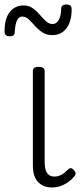

<svg xmlns="http://www.w3.org/2000/svg" viewBox="-38 -810 359 847"><path d="M192 17Q171 17 155.5 10.5Q140 4 129 -8Q118 -20 112.5 -38.5Q107 -57 107 -82V-496Q107 -506 113 -510.5Q119 -515 132 -515Q146 -515 152.5 -510.5Q159 -506 159 -496V-94Q159 -74 163.5 -60Q168 -46 177.5 -38.5Q187 -31 202 -31Q213 -31 223 -34.5Q233 -38 243 -45.5Q253 -53 263 -63Q269 -69 275.5 -68Q282 -67 288 -59Q293 -54 295 -48Q297 -42 292 -35Q281 -20 264.5 -8Q248 4 229.5 10.5Q211 17 192 17ZM193 -655Q167 -655 148.5 -667.5Q130 -680 116 -696Q102 -712 89 -724.5Q76 -737 60 -737Q45 -737 37 -720Q29 -703 27 -669Q27 -659 22 -654.5Q17 -650 4 -650Q-18 -650 -18 -671Q-18 -728 5 -757Q28 -786 66 -786Q90 -786 107 -773.5Q124 -761 137.5 -745Q151 -729 164.5 -716.5Q178 -704 195 -704Q210 -704 220.5 -721Q231 -738 232 -771Q232 -790 254 -790Q268 -790 273 -785Q278 -780 278 -768Q278 -715 255 -685Q232 -655 193 -655Z"/></svg>

Font: Playwrite US Modern ExtraLight
Style: Regular
Weight: 250
Designer: Veronika Burian, José Scaglione
Foundry: TypeTogether
Version: Version 1.003